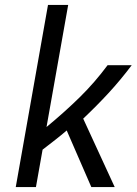

<svg xmlns="http://www.w3.org/2000/svg" viewBox="-20 -760 555 780"><path d="M351 0 251 -230Q229 -211 204 -191.5Q179 -172 153 -152L126 0H44L175 -740H257L169 -244Q244 -306 304.5 -365.5Q365 -425 417 -495H515Q469 -434 421 -382Q373 -330 318 -278L446 0Z"/></svg>

Font: Inria Sans
Style: Italic
Weight: 400
Italic angle: -10°
Designer: Black Foundry Team
Foundry: Black Foundry
Version: Version 1.2; ttfautohint (v1.8.3)